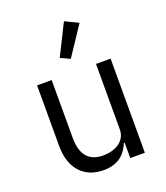

<svg xmlns="http://www.w3.org/2000/svg" viewBox="-144 -878 856 989"><g transform="rotate(-20 284.0 -383.5)"><path d="M403 -84H399Q391 -66 379.5 -48.5Q368 -31 351 -17.5Q334 -4 310 4Q286 12 254 12Q174 12 127 -39.5Q80 -91 80 -185V-516H160V-199Q160 -60 278 -60Q302 -60 324.5 -66Q347 -72 364.5 -84Q382 -96 392.5 -114.5Q403 -133 403 -159V-516H483V0H403ZM290 -585 238 -609 323 -779 396 -744Z"/></g></svg>

Font: IBM Plex Sans Devanagari
Style: Regular
Weight: 400
Designer: Mike Abbink, Paul van der Laan, Pieter van Rosmalen, Erin McLaughlin
Foundry: Bold Monday
Version: Version 1.1